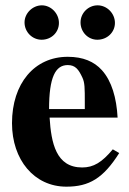

<svg xmlns="http://www.w3.org/2000/svg" viewBox="-20 -686 484 720"><path d="M137 -666C102 -666 72 -636 72 -602C72 -566 101 -537 136 -537C173 -537 201 -565 201 -600C201 -636 171 -666 137 -666ZM346 -666C311 -666 282 -637 282 -602C282 -566 310 -537 345 -537C382 -537 411 -565 411 -600C411 -636 381 -666 346 -666ZM403 -126C362 -77 331 -58 288 -58C190 -58 172 -150 166 -245H421C417 -319 399 -382 362 -423C333 -455 292 -473 234 -473C109 -473 25 -373 25 -224C25 -87 108 14 229 14C314 14 367 -17 427 -112ZM164 -277C164 -397 188 -442 234 -442C263 -442 275 -425 289 -395C298 -376 298 -355 298 -303V-277Z"/></svg>

Font: XITS
Style: Bold
Weight: 700
Designer: MicroPress Inc., with final additions and corrections provided by Coen Hoffman, Elsevier (retired)
Version: Version 1.107